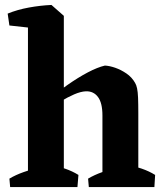

<svg xmlns="http://www.w3.org/2000/svg" viewBox="-20 -756 663 776"><path d="M93 0V-689L188 -736L238 -692V0ZM394 0V-289Q394 -340 376 -364Q358 -388 327 -387Q306 -386 279.5 -374.5Q253 -363 226 -346.5Q199 -330 175 -311L165 -343Q209 -382 252.5 -412.5Q296 -443 335 -463.5Q374 -484 404 -491Q423 -490 446 -482Q469 -474 491 -459Q513 -444 526 -421Q531 -413 534 -399Q537 -385 538 -361Q539 -337 539 -297V0ZM18 -653 11 -701Q50 -717 96.5 -725.5Q143 -734 188 -736L192 -681L127 -641ZM21 0 18 -34Q43 -49 75.5 -60.5Q108 -72 133 -78L122 0ZM165 0 182 -91Q212 -85 242.5 -74.5Q273 -64 297 -49L293 0ZM339 0 336 -34Q361 -49 393.5 -60.5Q426 -72 451 -78L440 0ZM476 0 493 -91Q522 -85 552.5 -74.5Q583 -64 607 -49L604 0Z"/></svg>

Font: Eczar SemiBold
Style: Regular
Weight: 600
Designer: Vaibhav Singh
Foundry: Rosetta Type Foundry
Version: Version 2.000